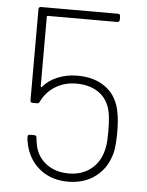

<svg xmlns="http://www.w3.org/2000/svg" viewBox="-52 -742 605 792"><g transform="rotate(5 251.0 -346.0)"><path d="M83 -123Q77 -147 77 -160V-162Q77 -171 86 -171H104Q114 -171 114 -161L117 -139Q125 -87 163.5 -56.5Q202 -26 259 -26Q316 -26 354.5 -58.5Q393 -91 403 -149Q407 -168 407 -212Q407 -250 404 -275Q397 -336 358.5 -367Q320 -398 259 -398Q210 -398 172 -374.5Q134 -351 115 -311Q112 -303 105 -303H86Q76 -303 76 -313V-690Q76 -700 86 -700H404Q414 -700 414 -690V-676Q414 -666 404 -666H117Q113 -666 113 -662V-374Q113 -372 114.5 -371Q116 -370 118 -372Q141 -400 179 -415.5Q217 -431 261 -431Q333 -431 380 -395Q427 -359 438 -291Q444 -261 444 -212Q444 -165 438 -133Q423 -67 375.5 -29.5Q328 8 259 8Q192 8 145.5 -27.5Q99 -63 83 -123Z"/></g></svg>

Font: Barlow GEO Extra Light
Style: Regular
Weight: 200
Designer: Jeremy Tribby
Foundry: Tribby Type
Version: Version 1.408